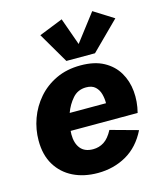

<svg xmlns="http://www.w3.org/2000/svg" viewBox="-119 -879 826 980"><g transform="rotate(-15 294.0 -389.0)"><path d="M276.9 13.2Q203.6 13.2 147.2 -14.6Q90.8 -42.5 58.6 -95.5Q26.4 -148.4 26.4 -224.6Q26.4 -283.7 46.6 -339.8Q66.9 -396 106.2 -441.4Q145.5 -486.8 202.4 -513.7Q259.3 -540.5 332 -540.5Q405.3 -540.5 454.1 -513.9Q502.9 -487.3 529.3 -442.6Q555.7 -397.9 560.8 -342.8Q565.9 -287.6 551.3 -230.5H197.3Q196.3 -220.7 196.3 -211.9Q196.3 -165 218.3 -137.7Q240.2 -110.4 284.7 -110.4Q316.4 -110.4 342.3 -127Q368.2 -143.6 389.6 -184.1L535.6 -144Q496.1 -64 428.5 -25.4Q360.8 13.2 276.9 13.2ZM330.6 -424.8Q286.6 -424.8 258.8 -393.1Q231 -361.3 216.3 -320.3H408.2Q408.7 -344.2 402.3 -368.4Q396 -392.6 378.9 -408.7Q361.8 -424.8 330.6 -424.8ZM461.9 -792.5 566.4 -726.6 419.9 -581.1H268.6L174.3 -742.2L300.3 -792.5L351.6 -648.4Z"/></g></svg>

Font: Schibsted Grotesk ExtraBold
Style: Italic
Weight: 800
Italic angle: -12°
Designer: Bakken & Baeck AS, Henrik Kongsvoll
Foundry: Schibsted ASA
Version: Version 1.100; ttfautohint (v1.8.4.7-5d5b);gftools[0.9.25]